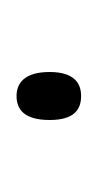

<svg xmlns="http://www.w3.org/2000/svg" viewBox="37 -150 118 232"><g transform="rotate(90 96.0 -34.0)"><path d="M96 5C112 5 125 -4 125 -35C125 -65 112 -73 96 -73C81 -73 67 -65 67 -35C67 -4 81 5 96 5Z"/></g></svg>

Font: Noto Serif Malayalam Thin
Style: Regular
Weight: 100
Designer: Indian type Foundry, Jelle Bosma, Monotype Design Team
Foundry: Monotype Imaging Inc.
Version: Version 2.104